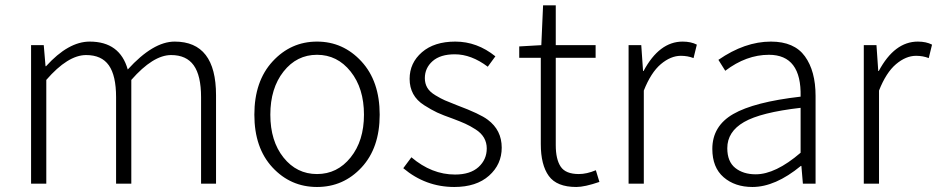

<svg xmlns="http://www.w3.org/2000/svg" viewBox="-20 -707 3607 739"><path d="M99.6 0V-533.2H148.4L155.3 -452.1H157.2Q243.2 -546.9 325.2 -546.9Q441.4 -546.9 471.7 -439.5Q569.3 -546.9 652.3 -546.9Q811.5 -546.9 811.5 -340.8V0H753.9V-333Q753.9 -416 725.6 -455.6Q697.3 -495.1 638.7 -495.1Q569.3 -495.1 485.4 -399.4V0H426.8V-333Q426.8 -416 398.9 -455.6Q371.1 -495.1 311.5 -495.1Q241.2 -495.1 158.2 -399.4V0Z M959 -265.6Q959 -394.5 1029.3 -470.7Q1099.6 -546.9 1200.2 -546.9Q1300.8 -546.9 1371.1 -470.7Q1441.4 -394.5 1441.4 -265.6Q1441.4 -137.7 1371.6 -62.5Q1301.8 12.7 1200.2 12.7Q1098.6 12.7 1028.8 -62.5Q959 -137.7 959 -265.6ZM1380.9 -265.6Q1380.9 -367.2 1329.6 -431.6Q1278.3 -496.1 1200.2 -496.1Q1122.1 -496.1 1071.3 -431.6Q1020.5 -367.2 1020.5 -265.6Q1020.5 -164.1 1071.3 -100.6Q1122.1 -37.1 1200.2 -37.1Q1278.3 -37.1 1329.6 -101.1Q1380.9 -165 1380.9 -265.6Z M1728.5 12.7Q1618.2 12.7 1532.2 -59.6L1563.5 -101.6Q1641.6 -35.2 1731.4 -35.2Q1790 -35.2 1821.8 -64Q1853.5 -92.8 1853.5 -135.7Q1853.5 -158.2 1842.8 -176.8Q1832 -195.3 1810.5 -209Q1789.1 -222.7 1770.5 -231Q1752 -239.3 1723.6 -250Q1684.6 -263.7 1662.6 -273.9Q1640.6 -284.2 1612.3 -302.2Q1584 -320.3 1570.3 -345.7Q1556.6 -371.1 1556.6 -403.3Q1556.6 -464.8 1604 -505.9Q1651.4 -546.9 1732.4 -546.9Q1816.4 -546.9 1886.7 -490.2L1857.4 -450.2Q1793.9 -498 1730.5 -498Q1674.8 -498 1645 -471.7Q1615.2 -445.3 1615.2 -406.2Q1615.2 -385.7 1624.5 -369.6Q1633.8 -353.5 1655.8 -340.3Q1677.7 -327.1 1692.4 -320.8Q1707 -314.5 1739.3 -301.8Q1828.1 -268.6 1857.4 -246.1Q1911.1 -206.1 1911.1 -138.7Q1911.1 -74.2 1862.3 -30.8Q1813.5 12.7 1728.5 12.7Z M2198.2 12.7Q2123 12.7 2092.3 -29.8Q2061.5 -72.3 2061.5 -152.3V-484.4H1978.5V-528.3L2063.5 -533.2L2070.3 -686.5H2119.1V-533.2H2272.5V-484.4H2119.1V-148.4Q2119.1 -93.8 2138.2 -65.4Q2157.2 -37.1 2208 -37.1Q2238.3 -37.1 2273.4 -51.8L2287.1 -6.8Q2230.5 12.7 2198.2 12.7Z M2399.4 0V-533.2H2448.2L2455.1 -433.6H2457Q2517.6 -546.9 2607.4 -546.9Q2639.6 -546.9 2662.1 -535.2L2649.4 -483.4Q2627 -492.2 2600.6 -492.2Q2561.5 -492.2 2523.4 -460Q2485.4 -427.7 2458 -358.4V0Z M2876 12.7Q2808.6 12.7 2765.1 -24.9Q2721.7 -62.5 2721.7 -133.8Q2721.7 -221.7 2802.2 -268.1Q2882.8 -314.5 3061.5 -335Q3065.4 -496.1 2939.5 -496.1Q2852.5 -496.1 2771.5 -434.6L2745.1 -476.6Q2846.7 -546.9 2947.3 -546.9Q3037.1 -546.9 3078.1 -490.2Q3119.1 -433.6 3119.1 -337.9V0H3070.3L3064.5 -68.4H3062.5Q2963.9 12.7 2876 12.7ZM2888.7 -36.1Q2964.8 -36.1 3061.5 -119.1V-292Q2908.2 -274.4 2843.8 -237.3Q2779.3 -200.2 2779.3 -136.7Q2779.3 -85 2810.1 -60.5Q2840.8 -36.1 2888.7 -36.1Z M3304.7 0V-533.2H3353.5L3360.4 -433.6H3362.3Q3422.9 -546.9 3512.7 -546.9Q3544.9 -546.9 3567.4 -535.2L3554.7 -483.4Q3532.2 -492.2 3505.9 -492.2Q3466.8 -492.2 3428.7 -460Q3390.6 -427.7 3363.3 -358.4V0Z"/></svg>

Font: Bpmf Zihi Sans Light
Style: Light
Weight: 300
Foundry: But Ko
Version: Version 1.320